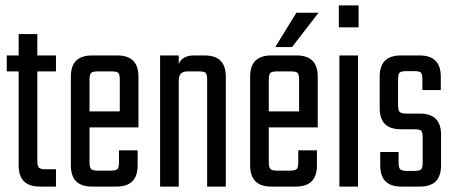

<svg xmlns="http://www.w3.org/2000/svg" viewBox="-20 -690 1686 710"><path d="M118 -564V-95Q118 -76 124 -70Q130 -64 149 -64H187V0H128Q88 0 68.5 -19.5Q49 -39 49 -79V-564ZM187 -485V-426H5V-485Z M311 -395V-90Q311 -71 317 -65Q323 -59 342 -59H366V0H321Q281 0 261.5 -19.5Q242 -39 242 -79V-406Q242 -446 261.5 -465.5Q281 -485 321 -485H373V-426H342Q323 -426 317 -420.5Q311 -415 311 -395ZM423 -229V-395Q423 -415 417.5 -420.5Q412 -426 392 -426H358V-485H413Q453 -485 472.5 -465.5Q492 -446 492 -406V-229ZM420 -90V-134H489V-79Q489 -39 469.5 -19.5Q450 0 410 0H358V-59H389Q409 -59 414.5 -65Q420 -71 420 -90ZM492 -278V-219H272V-278Z M641 0H572V-485H641V-433V-426ZM815 0H746V-395Q746 -415 740.5 -420.5Q735 -426 715 -426H675Q657 -426 649 -418Q641 -410 641 -390V-356H637V-424Q637 -458 653.5 -471.5Q670 -485 696 -485H736Q776 -485 795.5 -465.5Q815 -446 815 -406Z M974 -395V-90Q974 -71 980 -65Q986 -59 1005 -59H1029V0H984Q944 0 924.5 -19.5Q905 -39 905 -79V-406Q905 -446 924.5 -465.5Q944 -485 984 -485H1036V-426H1005Q986 -426 980 -420.5Q974 -415 974 -395ZM1086 -229V-395Q1086 -415 1080.5 -420.5Q1075 -426 1055 -426H1021V-485H1076Q1116 -485 1135.5 -465.5Q1155 -446 1155 -406V-229ZM1083 -90V-134H1152V-79Q1152 -39 1132.5 -19.5Q1113 0 1073 0H1021V-59H1052Q1072 -59 1077.5 -65Q1083 -71 1083 -90ZM1155 -278V-219H935V-278ZM998 -516 1076 -643H1158L1060 -516Z M1304 0H1235V-485H1304ZM1233 -589V-670H1306V-589Z M1543 -89V-181Q1543 -201 1537.5 -206.5Q1532 -212 1512 -212H1463Q1423 -212 1403.5 -231.5Q1384 -251 1384 -291V-406Q1384 -446 1403.5 -465.5Q1423 -485 1463 -485H1531Q1571 -485 1590.5 -465.5Q1610 -446 1610 -406V-357H1542V-396Q1542 -416 1536.5 -421.5Q1531 -427 1511 -427H1483Q1464 -427 1458 -421.5Q1452 -416 1452 -396V-301Q1452 -282 1458 -276Q1464 -270 1483 -270H1532Q1572 -270 1591.5 -250.5Q1611 -231 1611 -191V-79Q1611 -39 1591.5 -19.5Q1572 0 1532 0H1465Q1425 0 1405.5 -19.5Q1386 -39 1386 -79V-128H1454V-89Q1454 -70 1460 -64Q1466 -58 1485 -58H1512Q1532 -58 1537.5 -64Q1543 -70 1543 -89Z"/></svg>

Font: Teko Variable Light
Style: Regular
Weight: 300
Designer: Manushi Parikh, Jonny Pinhorn
Foundry: Indian Type Foundry
Version: Version 3.000